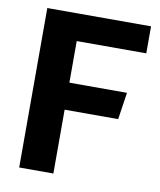

<svg xmlns="http://www.w3.org/2000/svg" viewBox="-77 -729 659 791"><g transform="rotate(10 252.5 -333.5)"><path d="M57 -667H491V-554H200V-380H441L424 -267H200V0H57Z"/></g></svg>

Font: Epunda Sans
Style: Bold
Weight: 700
Designer: Simon Atzbach
Foundry: typofactur
Version: Version 2.204; ttfautohint (v1.8.4.7-5d5b)